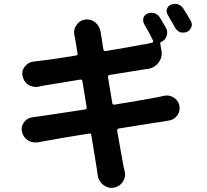

<svg xmlns="http://www.w3.org/2000/svg" viewBox="-20 -876 1040 966"><path d="M939.5 -771.5Q945.3 -761.7 945.3 -752.9Q945.3 -746.1 942.4 -739.3Q936.5 -722.7 920.9 -715.8Q911.1 -711.9 902.3 -711.9Q894.5 -711.9 886.7 -713.9Q870.1 -720.7 861.3 -736.3Q841.8 -771.5 824.2 -800.8Q815.4 -814.5 819.8 -830.1Q824.2 -845.7 839.8 -852.5Q849.6 -856.4 859.4 -856.4Q867.2 -856.4 875 -854.5Q892.6 -848.6 902.3 -833Q921.9 -802.7 939.5 -771.5ZM531.2 -499Q522.5 -497.1 523.4 -487.3L544.9 -357.4Q546.9 -347.7 556.6 -349.6Q710.9 -375 766.6 -385.7Q785.2 -389.6 803.7 -393.6Q811.5 -395.5 819.3 -395.5Q836.9 -395.5 853.5 -385.7Q877 -371.1 882.8 -343.8Q883.8 -336.9 883.8 -331.1Q883.8 -311.5 872.1 -295.9Q856.4 -273.4 829.1 -269.5Q822.3 -268.6 809.1 -266.1Q795.9 -263.7 790 -262.7Q769.5 -259.8 736.8 -254.9Q704.1 -250 657.2 -242.2Q610.4 -234.4 578.1 -229.5Q568.4 -227.5 569.3 -218.8Q600.6 -45.9 600.6 -43Q603.5 -29.3 607.4 -13.7Q609.4 -5.9 609.4 2Q609.4 21.5 597.7 39.1Q581.1 63.5 552.7 68.4Q546.9 69.3 541 69.3Q518.6 69.3 499 53.7Q475.6 36.1 471.7 5.9Q469.7 -9.8 467.8 -22.5Q465.8 -36.1 439.5 -196.3Q438.5 -206.1 428.7 -204.1Q297.9 -183.6 204.1 -166Q198.2 -165 187.5 -163.1Q176.8 -161.1 171.9 -160.2Q165 -159.2 158.2 -159.2Q137.7 -159.2 120.1 -169.9Q96.7 -185.5 90.8 -212.9Q88.9 -219.7 88.9 -226.6Q88.9 -245.1 100.6 -260.7Q117.2 -283.2 144.5 -286.1Q164.1 -288.1 179.7 -291Q199.2 -293.9 233.4 -298.8Q267.6 -303.7 320.3 -312Q373 -320.3 408.2 -325.2Q418 -327.1 416 -336.9L394.5 -467.8Q392.6 -476.6 383.8 -475.6Q335 -467.8 271.5 -457Q208 -446.3 199.2 -445.3Q186.5 -442.4 175.8 -440.4Q168 -438.5 160.2 -438.5Q140.6 -438.5 123 -449.2Q98.6 -464.8 93.8 -493.2Q91.8 -499 91.8 -505.9Q91.8 -525.4 105.5 -542Q122.1 -563.5 150.4 -566.4Q162.1 -567.4 172.9 -569.3Q239.3 -576.2 362.3 -596.7Q372.1 -597.7 370.1 -607.4L356.4 -691.4Q355.5 -694.3 354.5 -697.3Q352.5 -705.1 352.5 -712.9Q352.5 -732.4 364.3 -749Q379.9 -773.4 407.2 -777.3Q413.1 -778.3 418 -778.3Q440.4 -778.3 459 -763.7Q481.4 -745.1 486.3 -715.8Q486.3 -712.9 487.3 -710Q492.2 -674.8 500 -627.9Q502 -618.2 511.7 -619.1Q652.3 -642.6 689.5 -650.4Q714.8 -653.3 744.1 -661.1Q748 -661.1 750 -664.6Q752 -668 750 -671.9Q728.5 -716.8 705.1 -754.9Q700.2 -764.6 700.2 -774.4Q700.2 -779.3 701.2 -785.2Q706.1 -800.8 721.7 -807.6Q731.4 -811.5 741.2 -811.5Q749 -811.5 756.8 -809.6Q774.4 -803.7 784.2 -788.1Q798.8 -762.7 815.4 -735.4Q821.3 -723.6 821.3 -711.9Q821.3 -703.1 818.4 -695.3Q811.5 -673.8 791 -665Q785.2 -663.1 786.1 -657.2L792 -623Q793.9 -615.2 793.9 -607.4Q793.9 -583 778.3 -561.5Q757.8 -534.2 723.6 -529.3Q718.8 -528.3 714.8 -528.3Z"/></svg>

Font: Gen Jyuu GothicX Bold
Style: Bold
Weight: 700
Designer: Ryoko NISHIZUKA (kana &amp; ideographs); Paul D. Hunt (Latin, Greek &amp; Cyrillic); Wenlong ZHANG (bopomofo); Sandoll C
Version: Version 1.058.20140828